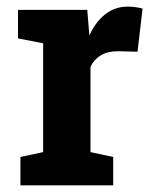

<svg xmlns="http://www.w3.org/2000/svg" viewBox="-20 -558 461 578"><path d="M41.5 -85.4 109.9 -100.1V-427.7L34.2 -442.4V-528.3H242.7L249 -451.2Q267.6 -492.2 296.9 -515.1Q326.2 -538.1 364.7 -538.1Q376 -538.1 388.4 -536.4Q400.9 -534.7 409.2 -532.2L394 -402.3L335.4 -403.8Q304.2 -403.8 283.7 -391.6Q263.2 -379.4 252.4 -356.9V-100.1L320.8 -85.4V0H41.5Z"/></svg>

Font: Roboto Avanza Slab
Style: Bold
Weight: 700
Designer: Google
Version: Version 1.100263; 2013; ttfautohint (v0.94.20-1c74) -l 8 -r 